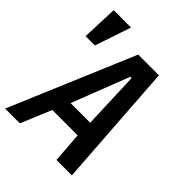

<svg xmlns="http://www.w3.org/2000/svg" viewBox="-229 -927 1052 1052"><g transform="rotate(45 297.0 -401.0)"><path d="M300 -725H460.5L511 0H391.5L378.5 -177.5H182L108 0H-6.5ZM378 -275 365.5 -608.5H355.5L226 -275ZM167.5 -802 97 -592.5H25L33 -802Z"/></g></svg>

Font: JuliaMono SemiBold
Style: Italic
Weight: 600
Italic angle: -9°
Monospace: yes
Designer: cormullion
Foundry: corm
Version: Version 0.056; ttfautohint (v1.8.4)